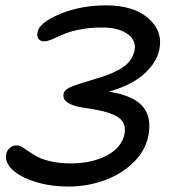

<svg xmlns="http://www.w3.org/2000/svg" viewBox="-20 -705 629 712"><path d="M232.9 -13.2Q167.5 -13.2 111.6 -30.5Q55.7 -47.9 26.4 -75.4Q-2.9 -103 2.9 -132.8Q5.4 -146.5 16.1 -156.2Q26.9 -166 42 -166Q51.8 -166 63 -159.2Q74.2 -152.3 87.9 -142.6Q101.6 -132.8 120.4 -122.8Q139.2 -112.8 171.1 -106Q203.1 -99.1 243.2 -99.1Q320.8 -99.1 376.2 -128.4Q431.6 -157.7 441.9 -209Q449.2 -249.5 417.5 -270.8Q385.7 -292 298.8 -304.2Q252.4 -310.5 232.2 -323.7Q211.9 -336.9 215.8 -356.9Q219.7 -373.5 243.2 -382.8Q260.7 -390.6 338.9 -414.1Q401.4 -432.1 435.8 -455.6Q470.2 -479 479 -518.1Q485.8 -555.7 452.6 -579.3Q419.4 -603 357.9 -603Q312 -603 273.2 -595Q234.4 -586.9 214.1 -577.4Q193.8 -567.9 174.6 -559.8Q155.3 -551.8 144 -551.8Q128.9 -551.8 122.6 -561.3Q116.2 -570.8 119.1 -585.9Q126 -621.6 202.9 -653.3Q279.8 -685.1 373 -685.1Q475.6 -685.1 530.3 -637Q585 -588.9 570.8 -521Q561 -472.7 514.2 -430.7Q467.3 -388.7 383.8 -365.2Q475.6 -350.6 509.8 -309.6Q543.9 -268.6 529.8 -200.2Q518.6 -144 472.9 -100.6Q427.2 -57.1 364.3 -35.2Q301.3 -13.2 232.9 -13.2Z"/></svg>

Font: Shantell Sans Irregular
Style: Italic
Weight: 400
Italic angle: -11.31°
Designer: Stephen Nixon, Anya Danilova, Shantell Martin
Foundry: Arrow Type
Version: Version 1.006;[9816181b4]